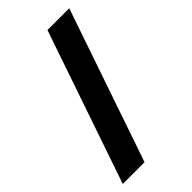

<svg xmlns="http://www.w3.org/2000/svg" viewBox="-218 -765 829 829"><g transform="rotate(-45 196.5 -350.0)"><path d="M250 -700H383L143 0H10Z"/></g></svg>

Font: Fivo Sans
Style: Regular
Weight: 700
Designer: Alexander Slobzheninov
Foundry: Alexander Slobzheninov
Version: 1.0